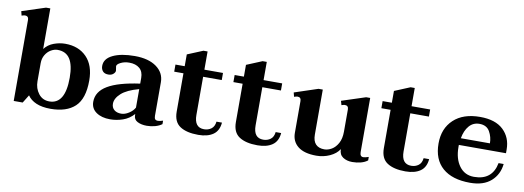

<svg xmlns="http://www.w3.org/2000/svg" viewBox="-58 -1059 3855 1412"><g transform="rotate(10 1869.5 -353.5)"><path d="M181 -60 144 0H77V-605Q77 -634 49 -634Q43 -634 25 -628L17 -660L192 -717H224V-414Q251 -449 293.5 -464.5Q336 -480 378 -480Q478 -480 538 -418.5Q598 -357 598 -244Q598 -108 535 -49Q472 10 353 10Q289 10 246 -8.5Q203 -27 181 -60ZM453 -239Q453 -333 423 -379.5Q393 -426 330 -426Q306 -426 281 -411.5Q256 -397 240 -370Q224 -343 224 -308V-173Q224 -120 254 -81Q284 -42 335 -42Q453 -42 453 -239Z M654 -96Q654 -172 732.5 -218.5Q811 -265 971 -287V-329Q971 -377 942.5 -401Q914 -425 866 -425Q830 -425 802 -411Q774 -397 774 -382Q774 -377 776.5 -366Q779 -355 779 -349Q779 -337 765 -324.5Q751 -312 728 -312Q700 -312 686.5 -327.5Q673 -343 673 -367Q673 -421 734.5 -450.5Q796 -480 897 -480Q1000 -480 1059.5 -437Q1119 -394 1119 -323V-73Q1119 -55 1125.5 -47.5Q1132 -40 1145 -40Q1160 -40 1184 -48V-22Q1164 -7 1134 1.5Q1104 10 1072 10Q1031 10 1002.5 -4.5Q974 -19 974 -51V-61Q939 -22 892 -6Q845 10 798 10Q734 10 694 -18Q654 -46 654 -96ZM971 -108V-246Q882 -222 840.5 -184.5Q799 -147 799 -107Q799 -78 818.5 -61.5Q838 -45 871 -45Q898 -45 927.5 -63.5Q957 -82 971 -108Z M1613 -109Q1608 -47 1566.5 -18.5Q1525 10 1456 10Q1369 10 1320 -22Q1271 -54 1271 -131V-417H1202V-470H1271V-558L1387 -606H1418V-470H1557V-417H1418V-132Q1418 -38 1491 -38Q1522 -38 1545 -55Q1568 -72 1572 -109Z M2055 -109Q2050 -47 2008.5 -18.5Q1967 10 1898 10Q1811 10 1762 -22Q1713 -54 1713 -131V-417H1644V-470H1713V-558L1829 -606H1860V-470H1999V-417H1860V-132Q1860 -38 1933 -38Q1964 -38 1987 -55Q2010 -72 2014 -109Z M2720 -48V-22Q2700 -6 2670 2Q2640 10 2606 10Q2565 10 2536.5 -9Q2508 -28 2508 -68V-69Q2485 -33 2438 -11.5Q2391 10 2338 10Q2247 10 2200.5 -27Q2154 -64 2154 -128V-365Q2154 -394 2127 -394Q2120 -394 2102 -388L2094 -419L2269 -477H2301V-141Q2301 -93 2323.5 -69.5Q2346 -46 2388 -46Q2415 -46 2442.5 -62Q2470 -78 2489 -112.5Q2508 -147 2508 -199V-365Q2508 -394 2480 -394Q2474 -394 2456 -388L2447 -419L2625 -477H2655V-73Q2655 -39 2680 -39Q2693 -39 2720 -48Z M3160 -109Q3155 -47 3113.5 -18.5Q3072 10 3003 10Q2916 10 2867 -22Q2818 -54 2818 -131V-417H2749V-470H2818V-558L2934 -606H2965V-470H3104V-417H2965V-132Q2965 -38 3038 -38Q3069 -38 3092 -55Q3115 -72 3119 -109Z M3357 -250V-234Q3357 -147 3397 -92.5Q3437 -38 3507 -38Q3643 -38 3668 -169H3706Q3698 -90 3642 -40Q3586 10 3486 10Q3352 10 3280 -53Q3208 -116 3208 -235Q3208 -347 3279 -413.5Q3350 -480 3476 -480Q3591 -480 3650 -423.5Q3709 -367 3709 -278V-250ZM3363 -301H3580Q3580 -348 3557 -388.5Q3534 -429 3480 -429Q3433 -429 3403 -394Q3373 -359 3363 -301Z"/></g></svg>

Font: Taviraj DemiBold
Style: Regular
Weight: 600
Designer: Katatrad Team
Foundry: CadsonDemak
Version: Version 1.030